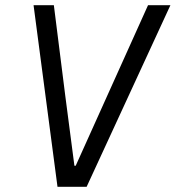

<svg xmlns="http://www.w3.org/2000/svg" viewBox="-20 -718 675 738"><path d="M201 0 109 -698H187L231 -349L266 -81H271L549 -698H635L313 0Z"/></svg>

Font: iA Writer Duo S
Style: Italic
Weight: 400
Italic angle: -9.5°
Designer: Mike Abbink, Paul van der Laan, Pieter van Rosmalen, Oliver Reichenstein
Foundry: Bold Monday and Information Architects Inc.
Version: Version 2.000